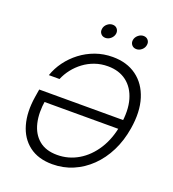

<svg xmlns="http://www.w3.org/2000/svg" viewBox="-163 -1047 1063 1182"><g transform="rotate(20 368.0 -456.5)"><path d="M314.5 10.3Q221.7 10.3 162.1 -35.2Q102.5 -80.6 80.1 -160.2Q57.6 -239.7 74.2 -343.3L82.5 -394.5H649.9L640.1 -333.5H117.7L141.1 -346.2Q127 -260.7 142.6 -194.8Q158.2 -128.9 203.4 -91.3Q248.5 -53.7 322.8 -53.7Q397 -53.7 460.7 -91.3Q524.4 -128.9 568.6 -198.5Q612.8 -268.1 627.9 -363.3Q644 -459.5 624 -529.1Q604 -598.6 554.4 -636.2Q504.9 -673.8 432.1 -673.8Q387.2 -673.8 347.4 -659.9Q307.6 -646 274.9 -621.6Q242.2 -597.2 217.5 -565.7Q192.9 -534.2 177.7 -498H107.9Q124.5 -546.9 156.2 -590.1Q188 -633.3 231.4 -666.5Q274.9 -699.7 327.9 -718.8Q380.9 -737.8 440.4 -737.8Q533.7 -737.8 597.4 -691.2Q661.1 -644.5 687.5 -560.5Q713.9 -476.6 695.3 -363.3Q681.6 -278.8 647.2 -210.2Q612.8 -141.6 562 -92.3Q511.2 -43 448.5 -16.4Q385.7 10.3 314.5 10.3ZM558.6 -832.5Q539.6 -832.5 528.3 -845.9Q517.1 -859.4 520 -878.4Q523.4 -897.5 539.3 -910.9Q555.2 -924.3 573.7 -924.3Q592.8 -924.3 604 -910.9Q615.2 -897.5 611.8 -878.4Q608.9 -859.4 593.3 -845.9Q577.6 -832.5 558.6 -832.5ZM356 -832.5Q336.9 -832.5 325.7 -845.9Q314.5 -859.4 317.9 -878.4Q320.8 -897.5 336.7 -910.9Q352.5 -924.3 371.6 -924.3Q390.6 -924.3 401.6 -910.9Q412.6 -897.5 409.7 -878.4Q406.2 -859.4 390.6 -845.9Q375 -832.5 356 -832.5Z"/></g></svg>

Font: Inter 20pt Light
Style: Italic
Weight: 300
Italic angle: -9.3988°
Version: Version 4.001;git-66647c0bb